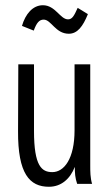

<svg xmlns="http://www.w3.org/2000/svg" viewBox="-20 -703 415 734"><path d="M277 -673C263 -642 256 -629 240 -629C210 -629 192 -683 144 -683C105 -683 77 -649 64 -604L109 -586C120 -616 130 -628 147 -628C176 -628 192 -574 243 -574C276 -574 297 -602 316 -649ZM167 11C214 11 248 -19 266 -65C266 -42 267 -23 275 0H332C325 -24 325 -47 325 -71V-457H265V-205C265 -96 225 -45 180 -45C140 -45 110 -67 110 -202V-457H50L49 -202C48 -39 93 11 167 11Z"/></svg>

Font: Inconsolata Condensed
Style: Regular
Weight: 400
Width: 3
Monospace: yes
Designer: Raph Levien, Cyreal, Brenton Simpson
Foundry: Raph Levien, Cyreal, Google
Version: Version 3.100